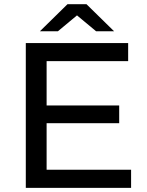

<svg xmlns="http://www.w3.org/2000/svg" viewBox="-20 -908 710 928"><path d="M104.7 -700H599.4V-612.4H205.3V-87.6H613.6V0H104.7ZM196.9 -398.4H556.1V-312.6H196.9ZM306.1 -887.6H398.1L531.3 -757H444.3L311.4 -867.6H392.9L260 -757H173Z"/></svg>

Font: iiserrat Thin
Style: Regular
Weight: 100
Designer: Akira Ohta
Foundry: Akira Ohta
Version: Version 1.200;Glyphs 3.3.1 (3343)